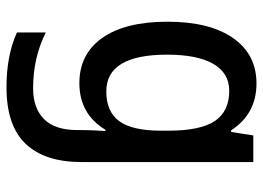

<svg xmlns="http://www.w3.org/2000/svg" viewBox="-132 -458 829 606"><g transform="rotate(90 283.0 -154.5)"><path d="M243 -549Q290 -549 327 -529.5Q364 -510 391 -469H396L407 -539H491V3Q491 119 433.5 179.5Q376 240 255 240Q154 240 82 207V116Q162 156 258 156Q321 156 355.5 121.5Q390 87 390 17V0Q390 -14 391 -35.5Q392 -57 393 -72H389Q339 10 242 10Q150 10 99 -62.5Q48 -135 48 -268Q48 -401 99.5 -475Q151 -549 243 -549ZM266 -463Q210 -463 181 -412.5Q152 -362 152 -267Q152 -75 268 -75Q332 -75 362 -116Q392 -157 392 -248V-270Q392 -372 361.5 -417.5Q331 -463 266 -463Z"/></g></svg>

Font: Noto Sans Ethiopic SemiCondensed Medium
Style: Regular
Weight: 500
Width: 4
Designer: Monotype Design Team
Foundry: Monotype Imaging Inc.
Version: Version 2.102; ttfautohint (v1.8.4.7-5d5b)